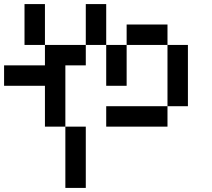

<svg xmlns="http://www.w3.org/2000/svg" viewBox="-20 -920 1040 940"><path d="M0 -500V-600H200V-700H400V-600H300V-300H200V-500ZM900 -400H800V-700H900ZM200 -700H100V-900H200ZM400 0H300V-300H400ZM400 -700V-900H500V-700ZM600 -500H500V-700H600ZM600 -700V-800H800V-700ZM800 -400V-300H500V-400Z"/></svg>

Font: GalmuriMono9 Regular
Style: Regular
Weight: 400
Designer: Lee Minseo (quiple)
Version: Version 2.399;hotconv 1.1.1;makeotfexe 2.6.0 DEVELOPMENT